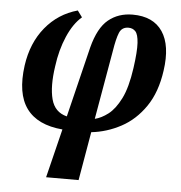

<svg xmlns="http://www.w3.org/2000/svg" viewBox="-54 -601 836 889"><g transform="rotate(5 363.5 -156.5)"><path d="M193 236 249 9Q132 -1 81.5 -70.5Q31 -140 49 -271Q64 -377 123 -449Q182 -521 272 -546L294 -516Q255 -483 227.5 -419.5Q200 -356 190 -279Q176 -185 191.5 -126Q207 -67 264 -53L344 -380Q368 -473 414.5 -511Q461 -549 527 -549Q623 -549 666 -485Q709 -421 692 -303Q678 -202 632 -135Q586 -68 520.5 -33Q455 2 383 10L344 236ZM450 -374 394 -53Q424 -60 455.5 -84Q487 -108 513 -159.5Q539 -211 552 -303Q563 -381 560.5 -420.5Q558 -460 545.5 -473.5Q533 -487 513 -487Q482 -487 470.5 -459Q459 -431 450 -374Z"/></g></svg>

Font: Noto Serif SemiCondensed
Style: Bold Italic
Weight: 700
Width: 4
Italic angle: -12°
Designer: Monotype Design Team
Foundry: Monotype Imaging Inc.
Version: Version 2.014